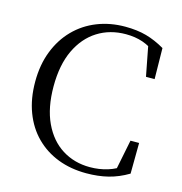

<svg xmlns="http://www.w3.org/2000/svg" viewBox="-111 -846 913 963"><g transform="rotate(15 345.5 -364.5)"><path d="M422 16.1Q341.2 16.1 274.3 -9.7Q207.5 -35.5 158.5 -84.7Q109.5 -133.8 83 -204Q56.4 -274.1 56.4 -362.1Q56.4 -449.6 83.9 -520.4Q111.3 -591.1 160.8 -641.5Q210.3 -691.9 277.2 -718.4Q344.2 -744.9 422.3 -744.9Q483.8 -744.9 532.2 -731.5Q580.6 -718 629.4 -689.5L631.7 -528.8H586.9L553.4 -702.3L604 -685.4V-650.8Q562.3 -682.3 522.9 -695.8Q483.6 -709.3 435.2 -709.3Q352.6 -709.3 288.6 -669Q224.6 -628.7 188 -551.7Q151.5 -474.7 151.5 -363.5Q151.5 -252.4 187.7 -175.1Q224 -97.7 287.3 -58Q350.7 -18.2 431.3 -18.2Q479.5 -18.2 523.1 -31.5Q566.8 -44.8 609.2 -76.2V-43.1L560.6 -29.3L594.7 -199.3H639.5L638 -39.8Q587.2 -9.6 535.4 3.2Q483.6 16.1 422 16.1Z"/></g></svg>

Font: Early Summer Mincho VF
Style: Regular
Weight: 250
Designer: GuiWonder
Version: Version 1.002